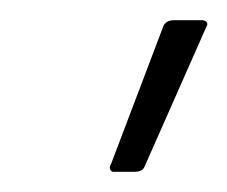

<svg xmlns="http://www.w3.org/2000/svg" viewBox="-20 -716 225 190"><path d="M92 -546Q90 -546 89 -548.5Q88 -551 90 -554L142 -691Q144 -694 146.5 -695Q149 -696 152 -696H180Q183 -696 184.5 -694Q186 -692 184 -689L123 -551Q121 -546 113 -546Z"/></svg>

Font: Sofia Sans Semi Condensed ExtraLight
Style: Italic
Weight: 250
Italic angle: -9°
Version: Version 4.100